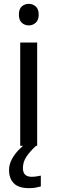

<svg xmlns="http://www.w3.org/2000/svg" viewBox="-20 -757 298 997"><path d="M130 -737Q150 -737 165.5 -723.5Q181 -710 181 -681Q181 -653 165.5 -639Q150 -625 130 -625Q108 -625 93 -639Q78 -653 78 -681Q78 -710 93 -723.5Q108 -737 130 -737ZM173 -536V0H85V-536ZM99 116Q99 161 144 161Q161 161 172.5 158.5Q184 156 192 155V211Q178 215 164 217.5Q150 220 130 220Q77 220 52 195Q27 170 27 126Q27 97 41.5 70Q56 43 77.5 21Q99 -1 119 -15L167 0Q133 32 116 58.5Q99 85 99 116Z"/></svg>

Font: Noto Sans Pau Cin Hau
Style: Regular
Weight: 400
Designer: Monotype Design Team
Foundry: Monotype Imaging Inc.
Version: Version 2.002; ttfautohint (v1.8.4.7-5d5b)